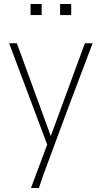

<svg xmlns="http://www.w3.org/2000/svg" viewBox="-20 -748 508 968"><path d="M176 200H136L218 -19L26 -530H65L236 -62L408 -530H447Q384 -365 323 -202Q262 -39 201 127ZM339 -672H283V-728H339ZM190 -672H134V-728H190Z"/></svg>

Font: Tanohe Sans ExtraLight
Style: Regular
Weight: 250
Designer: Village Type and Design LLC & Cristiano Sobral
Foundry: Cooper Hewitt Smithsonian Design Museum
Version: Version 1.00;September 29, 2021;FontCreator 13.0.0.2655 64-b